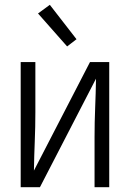

<svg xmlns="http://www.w3.org/2000/svg" viewBox="-20 -778 540 798"><path d="M66 0V-520H127V-312Q127 -251 124.5 -190.5Q122 -130 121 -69L354 -520H434V0H373V-208Q373 -269 375.5 -329.5Q378 -390 379 -451L146 0ZM259 -585 138 -722 187 -758 298 -615Z"/></svg>

Font: Iosevka Fixed SS04 Light
Style: Regular
Weight: 300
Monospace: yes
Designer: Belleve Invis
Foundry: Belleve Invis
Version: Version 32.5.0